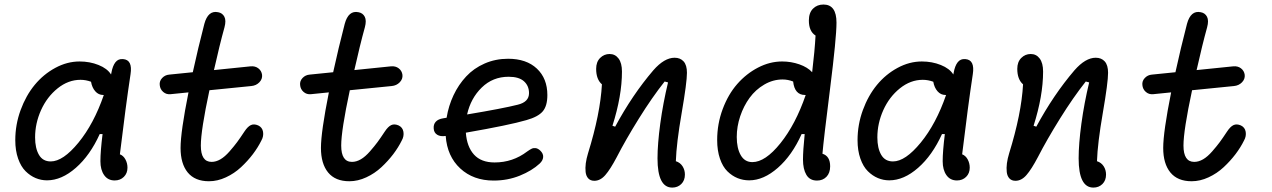

<svg xmlns="http://www.w3.org/2000/svg" viewBox="-20 -785 5620 848"><path d="M187.5 11.5Q161.5 11.5 137.5 1.5Q113.5 -8.5 93 -28.8Q72.5 -49 60 -84.5Q47.5 -120 47.5 -166Q47.5 -234.5 71 -298.8Q94.5 -363 133.2 -410Q172 -457 224.2 -485.2Q276.5 -513.5 331.5 -513.5Q376.5 -513.5 415.2 -498Q454 -482.5 470.5 -456L472 -463.5Q477.5 -494.5 490 -510.2Q502.5 -526 523.5 -524Q566.5 -521 556.5 -457Q535 -315 509.5 -103.5Q525 -97.5 534 -80.8Q543 -64 543 -44.5Q543 -19.5 527 -3.8Q511 12 486.5 12Q456.5 12 440 -11.5Q423.5 -35 423.5 -73Q423.5 -116 433 -193H420.5Q378 -99 315 -43.8Q252 11.5 187.5 11.5ZM135 -178Q135 -130.5 152 -101.2Q169 -72 204 -72Q258.5 -72 326.5 -155Q394.5 -238 438.5 -365.5H436Q415 -365.5 400.8 -381.8Q386.5 -398 382 -424Q359 -432.5 335.5 -432.5Q281.5 -432.5 234.5 -394.8Q187.5 -357 161.2 -298.5Q135 -240 135 -178Z M903 15.5Q841 15.5 809.2 -23.2Q777.5 -62 777.5 -131.5Q777.5 -202 812.5 -377L733.5 -369Q714.5 -367 700.8 -379Q687 -391 685.5 -409.5Q683.5 -427 696.2 -440.5Q709 -454 727.5 -455.5L831.5 -466Q855 -573.5 882.5 -679.5Q899 -740.5 943.5 -731Q962.5 -727.5 971 -711Q979.5 -694.5 971.5 -664.5Q950 -587 925 -475.5L1086.5 -492Q1107 -494 1121 -483.2Q1135 -472.5 1137.5 -454.5Q1139.5 -436 1125.5 -421.5Q1111.5 -407 1090 -405L905 -386.5Q867 -209 867 -142Q867 -70 914.5 -70Q934 -70 953.8 -81.5Q973.5 -93 994 -116.5Q1014.5 -140 1027.2 -157.2Q1040 -174.5 1059.5 -204Q1074 -226 1088 -232.5Q1102 -239 1120.5 -231Q1138.5 -222.5 1141.8 -202.8Q1145 -183 1134.5 -164.5Q1119.5 -134 1096.8 -104Q1074 -74 1044.5 -46.5Q1015 -19 977.8 -1.8Q940.5 15.5 903 15.5Z M1523 15.5Q1461 15.5 1429.2 -23.2Q1397.5 -62 1397.5 -131.5Q1397.5 -202 1432.5 -377L1353.5 -369Q1334.5 -367 1320.8 -379Q1307 -391 1305.5 -409.5Q1303.5 -427 1316.2 -440.5Q1329 -454 1347.5 -455.5L1451.5 -466Q1475 -573.5 1502.5 -679.5Q1519 -740.5 1563.5 -731Q1582.5 -727.5 1591 -711Q1599.5 -694.5 1591.5 -664.5Q1570 -587 1545 -475.5L1706.5 -492Q1727 -494 1741 -483.2Q1755 -472.5 1757.5 -454.5Q1759.5 -436 1745.5 -421.5Q1731.5 -407 1710 -405L1525 -386.5Q1487 -209 1487 -142Q1487 -70 1534.5 -70Q1554 -70 1573.8 -81.5Q1593.5 -93 1614 -116.5Q1634.5 -140 1647.2 -157.2Q1660 -174.5 1679.5 -204Q1694 -226 1708 -232.5Q1722 -239 1740.5 -231Q1758.5 -222.5 1761.8 -202.8Q1765 -183 1754.5 -164.5Q1739.5 -134 1716.8 -104Q1694 -74 1664.5 -46.5Q1635 -19 1597.8 -1.8Q1560.5 15.5 1523 15.5Z M2160.5 12.5Q2070.5 12.5 2012.8 -41Q1955 -94.5 1948.5 -184.5H1948Q1925 -181 1910.8 -190Q1896.5 -199 1895.5 -217.5Q1894 -235.5 1904.5 -247.2Q1915 -259 1937.5 -262.5Q1940.5 -263 1952.5 -265Q1961 -317.5 1983 -364.2Q2005 -411 2038.8 -447.2Q2072.5 -483.5 2120.5 -504.5Q2168.5 -525.5 2224 -525.5Q2305 -525.5 2351.2 -482Q2397.5 -438.5 2397.5 -365Q2397.5 -317 2377 -293Q2356.5 -269 2305 -254.5Q2230 -232.5 2037.5 -199Q2042 -137 2073.5 -102.2Q2105 -67.5 2164.5 -67.5Q2245 -67.5 2308.5 -116Q2320.5 -124.5 2328.2 -128.2Q2336 -132 2345.8 -130.8Q2355.5 -129.5 2365.5 -120.5Q2380 -107 2379 -91.5Q2378 -76 2363.5 -62.5Q2329.5 -31 2275.8 -9.2Q2222 12.5 2160.5 12.5ZM2043 -279.5Q2201.5 -306 2266.5 -322.5Q2316.5 -334.5 2316.5 -373.5Q2316.5 -406 2294.2 -426Q2272 -446 2226.5 -446Q2156.5 -446 2107.8 -398.5Q2059 -351 2043 -279.5Z M2949 43.5Q2884 43.5 2884 -85.5Q2884 -149 2896.2 -239.2Q2908.5 -329.5 2930.5 -421L2915.5 -425Q2860 -355 2801.5 -261Q2743 -167 2704 -91Q2675.5 -37 2653.5 -11.8Q2631.5 13.5 2605 13.5Q2588 13.5 2578.2 3Q2568.5 -7.5 2566.5 -25.2Q2564.5 -43 2567.2 -63.8Q2570 -84.5 2577 -107.5Q2631.5 -283 2638.5 -412.5Q2613 -434.5 2613 -481Q2613 -511.5 2630.5 -529Q2648 -546.5 2672.5 -546.5Q2697 -546.5 2712 -526.5Q2727 -506.5 2727 -469Q2727 -361.5 2685 -229.5L2697 -225.5Q2773 -366.5 2865.5 -474.5Q2914 -530 2959.5 -530Q2984.5 -530 2999.2 -513.8Q3014 -497.5 3014 -463.5Q3014 -421 2990.8 -286.5Q2967.5 -152 2965 -73Q2984 -67 2994.5 -50.8Q3005 -34.5 3005 -14Q3005 12 2989 27.8Q2973 43.5 2949 43.5Z M3289 11.5Q3262 11.5 3237.8 1.8Q3213.5 -8 3192.8 -28.2Q3172 -48.5 3159.8 -84.2Q3147.5 -120 3147.5 -166.5Q3147.5 -238 3171.8 -303Q3196 -368 3236 -413.8Q3276 -459.5 3328 -486.5Q3380 -513.5 3434.5 -513.5Q3474 -513.5 3510.5 -500.8Q3547 -488 3567 -466Q3578.5 -562 3582 -628Q3552.5 -646.5 3552.5 -694.5Q3552.5 -728.5 3570.8 -746.8Q3589 -765 3617 -765Q3674.5 -765 3674.5 -685Q3674.5 -618 3646 -392.2Q3617.5 -166.5 3612.5 -106Q3646.5 -95.5 3646.5 -50.5Q3646.5 -21 3630.2 -4.2Q3614 12.5 3588.5 12.5Q3556.5 12.5 3541.5 -12.8Q3526.5 -38 3526.5 -80.5Q3526.5 -118 3534 -193H3520.5Q3478.5 -99 3415.5 -43.8Q3352.5 11.5 3289 11.5ZM3234 -180Q3234 -130.5 3251.5 -99.8Q3269 -69 3303 -69Q3360 -69 3427 -152.5Q3494 -236 3538.5 -365.5H3535.5Q3489.5 -365.5 3483 -425Q3460 -434 3436.5 -434Q3394 -434 3355.5 -411.5Q3317 -389 3290.8 -353Q3264.5 -317 3249.2 -271.5Q3234 -226 3234 -180Z M3907.5 11.5Q3881.5 11.5 3857.5 1.5Q3833.5 -8.5 3813 -28.8Q3792.5 -49 3780 -84.5Q3767.5 -120 3767.5 -166Q3767.5 -234.5 3791 -298.8Q3814.5 -363 3853.2 -410Q3892 -457 3944.2 -485.2Q3996.5 -513.5 4051.5 -513.5Q4096.5 -513.5 4135.2 -498Q4174 -482.5 4190.5 -456L4192 -463.5Q4197.5 -494.5 4210 -510.2Q4222.5 -526 4243.5 -524Q4286.5 -521 4276.5 -457Q4255 -315 4229.5 -103.5Q4245 -97.5 4254 -80.8Q4263 -64 4263 -44.5Q4263 -19.5 4247 -3.8Q4231 12 4206.5 12Q4176.5 12 4160 -11.5Q4143.5 -35 4143.5 -73Q4143.5 -116 4153 -193H4140.5Q4098 -99 4035 -43.8Q3972 11.5 3907.5 11.5ZM3855 -178Q3855 -130.5 3872 -101.2Q3889 -72 3924 -72Q3978.5 -72 4046.5 -155Q4114.5 -238 4158.5 -365.5H4156Q4135 -365.5 4120.8 -381.8Q4106.5 -398 4102 -424Q4079 -432.5 4055.5 -432.5Q4001.5 -432.5 3954.5 -394.8Q3907.5 -357 3881.2 -298.5Q3855 -240 3855 -178Z M4809 43.5Q4744 43.5 4744 -85.5Q4744 -149 4756.2 -239.2Q4768.5 -329.5 4790.5 -421L4775.5 -425Q4720 -355 4661.5 -261Q4603 -167 4564 -91Q4535.5 -37 4513.5 -11.8Q4491.5 13.5 4465 13.5Q4448 13.5 4438.2 3Q4428.5 -7.5 4426.5 -25.2Q4424.5 -43 4427.2 -63.8Q4430 -84.5 4437 -107.5Q4491.5 -283 4498.5 -412.5Q4473 -434.5 4473 -481Q4473 -511.5 4490.5 -529Q4508 -546.5 4532.5 -546.5Q4557 -546.5 4572 -526.5Q4587 -506.5 4587 -469Q4587 -361.5 4545 -229.5L4557 -225.5Q4633 -366.5 4725.5 -474.5Q4774 -530 4819.5 -530Q4844.5 -530 4859.2 -513.8Q4874 -497.5 4874 -463.5Q4874 -421 4850.8 -286.5Q4827.5 -152 4825 -73Q4844 -67 4854.5 -50.8Q4865 -34.5 4865 -14Q4865 12 4849 27.8Q4833 43.5 4809 43.5Z M5243 15.5Q5181 15.5 5149.2 -23.2Q5117.5 -62 5117.5 -131.5Q5117.5 -202 5152.5 -377L5073.5 -369Q5054.5 -367 5040.8 -379Q5027 -391 5025.5 -409.5Q5023.5 -427 5036.2 -440.5Q5049 -454 5067.5 -455.5L5171.5 -466Q5195 -573.5 5222.5 -679.5Q5239 -740.5 5283.5 -731Q5302.5 -727.5 5311 -711Q5319.5 -694.5 5311.5 -664.5Q5290 -587 5265 -475.5L5426.5 -492Q5447 -494 5461 -483.2Q5475 -472.5 5477.5 -454.5Q5479.5 -436 5465.5 -421.5Q5451.5 -407 5430 -405L5245 -386.5Q5207 -209 5207 -142Q5207 -70 5254.5 -70Q5274 -70 5293.8 -81.5Q5313.5 -93 5334 -116.5Q5354.5 -140 5367.2 -157.2Q5380 -174.5 5399.5 -204Q5414 -226 5428 -232.5Q5442 -239 5460.5 -231Q5478.5 -222.5 5481.8 -202.8Q5485 -183 5474.5 -164.5Q5459.5 -134 5436.8 -104Q5414 -74 5384.5 -46.5Q5355 -19 5317.8 -1.8Q5280.5 15.5 5243 15.5Z"/></svg>

Font: Monaspace Radon
Style: Regular
Weight: 400
Designer: Riley Cran & the Lettermatic Team
Foundry: Lettermatic
Version: Version 1.000 (Monaspace Radon)